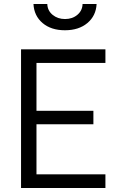

<svg xmlns="http://www.w3.org/2000/svg" viewBox="-20 -938 593 958"><path d="M85 0V-692H506V-624H162V-385H446V-318H162V-68H506V0ZM392 -918H462Q459 -859 416 -823Q373 -787 304 -787Q235 -787 192.5 -823Q150 -859 147 -918H216Q217 -885 242.5 -864Q268 -843 304.5 -843Q341 -843 366 -864Q391 -885 392 -918Z"/></svg>

Font: TitilliumWeb-Regular
Style: Regular
Weight: 400
Version: Version 1.001;PS 57.000;hotconv 1.0.70;makeotf.lib2.5.55311